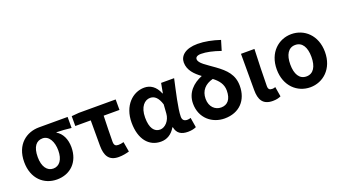

<svg xmlns="http://www.w3.org/2000/svg" viewBox="-64 -1397 3547 1997"><g transform="rotate(-20 1709.5 -399.0)"><path d="M305 14C452 14 559 -86 559 -251C559 -341 524 -411 465 -446V-450C524 -449 567 -445 629 -438V-560H312C174 -560 44 -468 44 -273C44 -88 162 14 305 14ZM307 -106C239 -106 194 -168 194 -273C194 -390 240 -440 307 -440C379 -440 419 -361 419 -266C419 -165 375 -106 307 -106Z M988 14C1033 14 1073 5 1105 -4L1086 -115C1063 -108 1045 -106 1025 -106C997 -106 980 -118 980 -158C980 -236 983 -340 986 -444H1161V-560H754L672 -553V-444H843V-164C843 -55 879 14 988 14Z M1456 14C1523 14 1577 -19 1616 -85H1621C1634 -14 1681 14 1755 14C1797 14 1827 5 1846 -4L1828 -113C1815 -108 1802 -106 1790 -106C1759 -106 1736 -120 1736 -159C1736 -248 1779 -426 1808 -560H1664L1644 -452H1640C1605 -539 1546 -574 1481 -574C1352 -574 1234 -463 1234 -276C1234 -93 1322 14 1456 14ZM1490 -107C1425 -107 1384 -162 1384 -277C1384 -398 1443 -453 1502 -453C1550 -453 1588 -422 1613 -341L1606 -242C1601 -167 1546 -107 1490 -107Z M2161 14C2325 14 2423 -94 2423 -252C2423 -376 2354 -444 2255 -516C2170 -578 2095 -619 2095 -665C2095 -686 2113 -702 2157 -702C2214 -702 2287 -686 2370 -657L2403 -767C2322 -794 2235 -812 2158 -812C2020 -812 1958 -750 1958 -678C1958 -592 2019 -532 2086 -483C1985 -443 1902 -365 1902 -243C1902 -82 2023 14 2161 14ZM2183 -415C2239 -372 2279 -324 2279 -252C2279 -155 2235 -106 2165 -106C2099 -106 2042 -156 2042 -245C2042 -336 2096 -393 2183 -415Z M2693 14C2736 14 2761 6 2783 -4L2765 -113C2753 -108 2740 -106 2731 -106C2701 -106 2686 -117 2686 -153C2686 -258 2692 -423 2697 -560H2548V-159C2548 -54 2582 14 2693 14Z M3109 14C3251 14 3376 -94 3376 -280C3376 -466 3251 -574 3109 -574C2967 -574 2842 -466 2842 -280C2842 -94 2967 14 3109 14ZM3109 -106C3031 -106 2992 -174 2992 -280C2992 -385 3031 -454 3109 -454C3187 -454 3226 -385 3226 -280C3226 -174 3187 -106 3109 -106Z"/></g></svg>

Font: Noto Sans Mono CJK SC
Style: Bold
Weight: 700
Designer: Ryoko NISHIZUKA 西塚涼子 (kana, bopomofo & ideographs); Paul D. Hunt (Latin, Greek & Cyrillic); Sandoll Communications 산돌커뮤니
Foundry: Adobe
Version: Version 2.004;hotconv 1.0.118;makeotfexe 2.5.65603